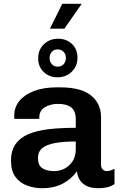

<svg xmlns="http://www.w3.org/2000/svg" viewBox="-20 -981 648 1011"><path d="M202 10Q161 10 123.5 -3.5Q86 -17 62 -48.5Q38 -80 38 -134Q38 -189 62.5 -223Q87 -257 131.5 -275.5Q176 -294 238.5 -301Q301 -308 379 -308V-353Q379 -397 355 -415.5Q331 -434 285 -434Q246 -434 216.5 -416.5Q187 -399 187 -363V-355H56Q55 -358 55 -363.5Q55 -369 55 -373Q55 -417 83 -450.5Q111 -484 161 -502.5Q211 -521 277 -521H298Q406 -521 459 -478.5Q512 -436 512 -364V-115Q512 -96 521.5 -88Q531 -80 542 -80Q551 -80 562 -83.5Q573 -87 583 -92V-12Q570 -2 548.5 4Q527 10 497 10Q461 10 437 -1.5Q413 -13 400.5 -33Q388 -53 385 -79Q357 -39 311 -14.5Q265 10 202 10ZM266 -80Q294 -80 319.5 -93Q345 -106 362 -131.5Q379 -157 379 -195V-236Q315 -236 270.5 -228Q226 -220 203 -201.5Q180 -183 180 -148Q180 -111 202.5 -95.5Q225 -80 266 -80ZM243 -830 308 -961H408L409 -959L319 -830ZM283 -574Q239 -574 210 -602Q181 -630 181 -674Q181 -719 211 -748Q241 -777 286 -777Q330 -777 359 -749.5Q388 -722 388 -677Q388 -633 358 -603.5Q328 -574 283 -574ZM284 -630Q304 -630 315.5 -643.5Q327 -657 327 -675Q327 -695 315 -708Q303 -721 284 -721Q264 -721 252.5 -707.5Q241 -694 241 -676Q241 -656 253 -643Q265 -630 284 -630Z"/></svg>

Font: Chivo SemiBold
Style: Regular
Weight: 600
Designer: Hector Gatti
Foundry: Omnibus-Type
Version: Version 2.002